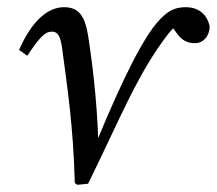

<svg xmlns="http://www.w3.org/2000/svg" viewBox="-20 -507 603 534"><path d="M188 2 195 7 225 4C311 -170 362 -302 448 -413C459 -427 473 -439 486 -449L444 -455L467 -421C486 -392 503 -387 523 -387C545 -387 563 -406 563 -434C555 -471 528 -487 497 -487C465 -487 445 -477 415 -442C363 -380 291 -219 229 -64L254 -65C254 -186 240 -312 225 -408C216 -463 199 -487 158 -487C111 -487 67 -446 33 -368L56 -352C91 -405 106 -419 124 -419C138 -419 148 -412 153 -371C167 -265 184 -156 188 2Z"/></svg>

Font: Source Serif Variable
Style: Italic
Weight: 389
Italic angle: -12°
Designer: Frank Grießhammer
Foundry: Adobe Systems Incorporated
Version: Version 3.001;hotconv 1.0.111;makeotfexe 2.5.65597